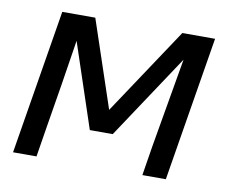

<svg xmlns="http://www.w3.org/2000/svg" viewBox="-64 -612 847 693"><g transform="rotate(10 360.0 -265.0)"><path d="M24 0H110L127 -106Q141 -188 154 -270.5Q167 -353 180 -436L283 -127H367L572 -436Q558 -353 543.5 -271Q529 -189 515 -106L498 0H584L671 -530H551L339 -211L232 -530H111Z"/></g></svg>

Font: Iosevka Sparkle Oblique
Style: Regular
Weight: 400
Italic angle: -9°
Designer: Belleve Invis
Foundry: Belleve Invis
Version: Version 4.5.0; ttfautohint (v1.8.3)